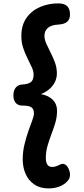

<svg xmlns="http://www.w3.org/2000/svg" viewBox="-20 -909 484 1112"><path d="M318.9 -889.3Q353.3 -889.1 369.4 -872.9Q385.4 -856.8 385.4 -825Q385.4 -797.1 368.6 -782.8Q351.8 -768.4 317.7 -766.7Q275.7 -764.4 256.6 -746.9Q237.4 -729.3 237.4 -702Q237.4 -680.1 248.4 -655.6Q259.4 -631.1 273.4 -603.8Q287.4 -576.6 298.4 -546.7Q309.4 -516.9 309.4 -483.1Q309.4 -458.2 298.7 -435.5Q287.9 -412.8 267.7 -394.4Q247.4 -376 217.2 -364.1Q261.3 -355.8 285.9 -330.7Q310.4 -305.7 310.4 -268.1Q310.4 -231.4 300.4 -198Q290.4 -164.6 277.9 -132Q265.4 -99.4 255.4 -65.1Q245.4 -30.8 245.4 9Q245.4 27.2 253.3 42.6Q261.2 57.9 283.1 57.9Q290.6 57.9 300.8 55.3Q311 52.7 326.4 44.8Q340.9 36.9 352.2 41.4Q363.6 45.9 370.9 56.9Q378.3 68 381.9 80.6Q385.6 93.2 385.6 102.3Q385.6 118.9 377.4 131.1Q369.2 143.2 359.1 151.3Q340 166.7 314.8 174.5Q289.6 182.3 261 182.3Q213 182.3 179.3 159.7Q145.6 137.1 128.6 98.8Q111.6 60.4 111.6 15Q111.6 -30 121.6 -71.8Q131.6 -113.7 144.1 -149.1Q156.6 -184.4 166.6 -211.1Q176.6 -237.8 176.6 -252Q176.6 -277.2 162 -287.4Q147.4 -297.6 108.1 -297.6Q84.2 -297.6 70.9 -313.4Q57.6 -329.3 57.6 -356Q57.6 -385.6 71.6 -402.1Q85.7 -418.7 110.1 -419.7Q144.7 -421.7 159.6 -434.1Q174.6 -446.4 174.6 -478Q174.6 -496.1 164.1 -519.5Q153.6 -542.9 139.1 -571.4Q124.6 -600 114.1 -632.1Q103.6 -664.2 103.6 -699Q103.6 -763.8 133.7 -805.9Q163.9 -848.1 213.1 -868.9Q262.2 -889.8 318.9 -889.3Z"/></svg>

Font: Playpen Sans
Style: Regular
Weight: 400
Designer: Laura Meseguer, Veronika Burian, José Scaglione, Kostas Bartsokas, Vera Evstafieva, Tom Grace, Yorlmar Campos
Foundry: TypeTogether
Version: Version 2.000